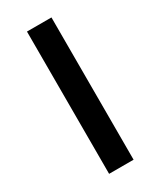

<svg xmlns="http://www.w3.org/2000/svg" viewBox="-188 -793 711 856"><g transform="rotate(-30 167.5 -365.0)"><path d="M107.4 1V-731.4H233.4V1Z"/></g></svg>

Font: Gen Shin Gothic Medium
Style: Regular
Weight: 500
Designer: [Source Han Sans]
Ryoko NISHIZUKA  (kana & ideographs); Paul D. Hunt (Latin, Greek & Cyrillic); Wenlong ZHANG  (bopomofo
Version: Version 1.002.20150607